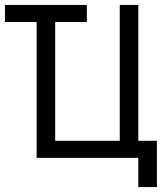

<svg xmlns="http://www.w3.org/2000/svg" viewBox="-30 -638 654 776"><path d="M118 0V-618H193V0ZM-10 -549V-618H321V-549ZM118 0V-618H193V-69H454V-618H529V0ZM529 118V0H497V-69H604V118Z"/></svg>

Font: Victor Mono
Style: Regular
Weight: 400
Monospace: yes
Designer: Rune Bjørnerås
Version: Version 1.561;gftools[0.9.30]